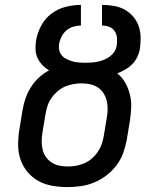

<svg xmlns="http://www.w3.org/2000/svg" viewBox="-20 -755 640 783"><path d="M255 8Q223 8 192.5 2.5Q162 -3 136.5 -17Q111 -31 92 -54Q73 -77 63.5 -105Q54 -133 54 -164.5Q54 -196 59 -227L72 -306Q76 -330 84 -353.5Q92 -377 105.5 -398.5Q119 -420 138 -438Q157 -456 180 -468Q165 -477 153 -489.5Q141 -502 133.5 -517.5Q126 -533 125 -551.5Q124 -570 127 -589Q132 -620 147.5 -649.5Q163 -679 189.5 -699Q216 -719 247.5 -727Q279 -735 310 -735V-651Q295 -651 279.5 -646.5Q264 -642 251.5 -631.5Q239 -621 231.5 -606.5Q224 -592 221 -577Q219 -563 221.5 -550.5Q224 -538 232.5 -528.5Q241 -519 252.5 -513.5Q264 -508 276.5 -504.5Q289 -501 302 -500Q315 -499 329 -499Q341 -499 353.5 -500Q366 -501 378.5 -503.5Q391 -506 403.5 -511Q416 -516 426.5 -523.5Q437 -531 445 -542Q453 -553 455 -566Q456 -566 456 -567Q456 -568 456 -569Q458 -584 457 -599.5Q456 -615 448 -627.5Q440 -640 425.5 -645.5Q411 -651 396 -651V-735Q420 -735 444 -731Q468 -727 488 -716Q508 -705 523 -687.5Q538 -670 545.5 -648.5Q553 -627 553.5 -602.5Q554 -578 550 -553Q547 -537 539 -521Q531 -505 518.5 -492.5Q506 -480 490.5 -471Q475 -462 458 -456Q478 -440 490.5 -418Q503 -396 509.5 -370.5Q516 -345 515 -318Q514 -291 510 -264L497 -185Q492 -158 482.5 -131.5Q473 -105 455.5 -81.5Q438 -58 414.5 -40Q391 -22 364.5 -11Q338 0 310 4Q282 8 255 8ZM256 -76Q273 -76 290 -79Q307 -82 323.5 -89Q340 -96 354 -108Q368 -120 378 -134.5Q388 -149 394 -165.5Q400 -182 403 -199L416 -278Q419 -295 419 -312.5Q419 -330 414.5 -346.5Q410 -363 401 -376.5Q392 -390 378 -399Q364 -408 347 -411.5Q330 -415 312 -415Q296 -415 279 -412Q262 -409 245.5 -402Q229 -395 215 -383Q201 -371 190.5 -356.5Q180 -342 174.5 -325.5Q169 -309 166 -292L153 -214Q150 -196 150 -178.5Q150 -161 154 -144.5Q158 -128 167.5 -114.5Q177 -101 191 -92Q205 -83 222 -79.5Q239 -76 256 -76Z"/></svg>

Font: Iosevka SS04 Md Ex Obl
Style: Regular
Weight: 500
Width: 7
Italic angle: -9°
Monospace: yes
Designer: Belleve Invis
Foundry: Belleve Invis
Version: Version 19.0.0; ttfautohint (v1.8.4)